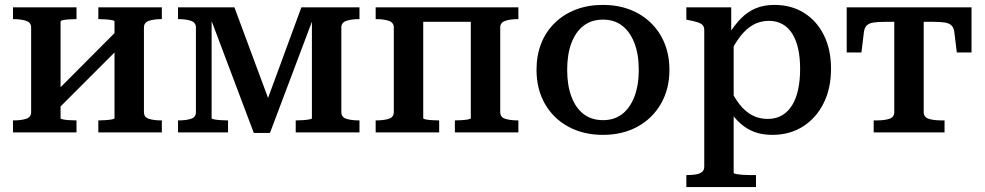

<svg xmlns="http://www.w3.org/2000/svg" viewBox="-20 -540 4015 783"><path d="M107 -83V-428Q107 -448 86.5 -455Q66 -462 35 -462H33V-510H292V-462H290Q277 -462 262 -461Q247 -460 237 -458Q227 -456 227 -452V-58Q227 -55 237 -53Q247 -51 262 -50Q277 -49 290 -49H292V0H33V-49H35Q66 -49 86.5 -55.5Q107 -62 107 -83ZM447 -58V-452Q447 -456 436 -458Q425 -460 410 -461Q395 -462 383 -462H381V-510H640V-462H638Q607 -462 587 -455Q567 -448 567 -428V-83Q567 -62 587 -55.5Q607 -49 638 -49H640V0H381V-49H383Q395 -49 410 -50Q425 -51 436 -53Q447 -55 447 -58ZM206 -85 168 -125 466 -424 504 -383Z M936 -510 1086 -106 1055 -91 1209 -510H1446V-462H1444Q1413 -462 1392.5 -455Q1372 -448 1372 -428V-83Q1372 -62 1392.5 -55.5Q1413 -49 1444 -49H1446V0H1186V-49H1188Q1201 -49 1215.5 -50Q1230 -51 1241 -53Q1252 -55 1252 -58V-488L1265 -486L1081 2H1015L831 -486L843 -488V-58Q843 -55 854 -53Q865 -51 880 -50Q895 -49 907 -49H910V0H706V-49H708Q739 -49 759 -55.5Q779 -62 779 -83V-428Q779 -448 759 -455Q739 -462 708 -462H706V-510Z M1586 -83V-428Q1586 -448 1565.5 -455Q1545 -462 1514 -462H1512V-510H1706V-58Q1706 -55 1716 -53Q1726 -51 1741 -50Q1756 -49 1769 -49H1771V0H1512V-49H1514Q1545 -49 1565.5 -55.5Q1586 -62 1586 -83ZM1900 -58V-510H2094V-462H2092Q2061 -462 2040.5 -455Q2020 -448 2020 -428V-83Q2020 -62 2040.5 -55.5Q2061 -49 2092 -49H2094V0H1835V-49H1836Q1849 -49 1863.5 -50Q1878 -51 1889 -53Q1900 -55 1900 -58ZM1666 -451V-510H1957V-451Z M2710 -255Q2710 -177 2675.5 -117Q2641 -57 2580 -23.5Q2519 10 2439 10Q2359 10 2297.5 -23.5Q2236 -57 2202 -117Q2168 -177 2168 -255Q2168 -314 2187 -362.5Q2206 -411 2242.5 -446.5Q2279 -482 2328.5 -501Q2378 -520 2439 -520Q2499 -520 2548.5 -501Q2598 -482 2634.5 -446.5Q2671 -411 2690.5 -362.5Q2710 -314 2710 -255ZM2293 -255Q2293 -192 2310.5 -145.5Q2328 -99 2360.5 -74.5Q2393 -50 2439 -50Q2485 -50 2517 -74.5Q2549 -99 2567 -145.5Q2585 -192 2585 -255Q2585 -319 2567 -365Q2549 -411 2517 -435.5Q2485 -460 2439 -460Q2393 -460 2360.5 -435.5Q2328 -411 2310.5 -365Q2293 -319 2293 -255Z M3063 223H2779V174H2780Q2801 174 2817 171.5Q2833 169 2842.5 161.5Q2852 154 2852 140V-417Q2852 -431 2845 -438Q2838 -445 2824 -449.5Q2810 -454 2788 -458L2779 -460V-510H2962V-383L2972 -376V165Q2972 168 2984 170Q2996 172 3012 173Q3028 174 3041 174H3063ZM3130 10Q3089 10 3057.5 -1.5Q3026 -13 2999.5 -36.5Q2973 -60 2949 -97L2953 -187Q2973 -144 2996 -114.5Q3019 -85 3047.5 -70Q3076 -55 3111 -55Q3144 -55 3169 -69.5Q3194 -84 3210.5 -111Q3227 -138 3235 -175.5Q3243 -213 3243 -259Q3243 -305 3235 -341Q3227 -377 3211 -402.5Q3195 -428 3171 -441.5Q3147 -455 3116 -455Q3080 -455 3051 -438.5Q3022 -422 2998 -390.5Q2974 -359 2952 -314L2949 -396Q2976 -439 3003 -466Q3030 -493 3063 -506.5Q3096 -520 3138 -520Q3207 -520 3259 -487.5Q3311 -455 3340 -396.5Q3369 -338 3369 -259Q3369 -180 3339 -119.5Q3309 -59 3255 -24.5Q3201 10 3130 10Z M3687 -451V-510H3942V-326H3882L3872 -408Q3870 -426 3861 -435.5Q3852 -445 3833.5 -448Q3815 -451 3785 -451ZM3688 -451H3590Q3560 -451 3541.5 -448Q3523 -445 3514 -435.5Q3505 -426 3503 -408L3493 -326H3433V-510H3688ZM3747 -83Q3747 -62 3767.5 -55.5Q3788 -49 3819 -49H3832V0H3543V-49H3556Q3587 -49 3607 -55.5Q3627 -62 3627 -83V-510H3747Z"/></svg>

Font: Roboto Serif 36pt Medium
Style: Regular
Weight: 500
Designer: Greg Gazdowicz
Foundry: Commercial Type
Version: Version 1.008